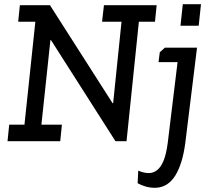

<svg xmlns="http://www.w3.org/2000/svg" viewBox="-20 -675 1008 918"><path d="M24 -79H97L149 -571H67L75 -650H219L518 -182H521L561 -571H468L477 -650H729L721 -571H644L585 0H532L224 -483H221L178 -79H276L268 0H16ZM744 -425 768 -447H922L866 8Q853 108 818 164.5Q783 221 723 223Q698 223 677 217Q656 211 638 201L641 141Q667 152 689.5 152.5Q712 153 730.5 139Q749 125 762 93.5Q775 62 782 8L829 -378H738ZM854 -655H941L930 -552H843Z"/></svg>

Font: Zilla Slab Medium
Style: Regular
Weight: 500
Designer: Typotheque.com
Foundry: Typotheque type foundry
Version: Version 1.1; 2017